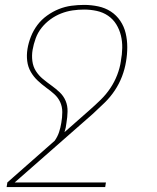

<svg xmlns="http://www.w3.org/2000/svg" viewBox="-20 -548 640 783"><path d="M409 215H7L10 196L203 26Q215 9 221 -9.5Q227 -28 230 -47H251Q250 -37 248 -27.5Q246 -18 243 -9L344 -98Q368 -119 390.5 -141Q413 -163 430 -188.5Q447 -214 458 -242.5Q469 -271 473 -299V-300Q478 -326 478.5 -352.5Q479 -379 473 -403.5Q467 -428 454 -449Q441 -470 420.5 -484Q400 -498 374.5 -503.5Q349 -509 323 -509Q299 -509 275.5 -505.5Q252 -502 229 -493Q206 -484 185.5 -469Q165 -454 149.5 -434.5Q134 -415 125.5 -391.5Q117 -368 113 -345Q109 -322 112 -299Q115 -276 126.5 -258Q138 -240 155 -226Q172 -212 189.5 -199.5Q207 -187 223 -172Q239 -157 247.5 -137Q256 -117 255.5 -93.5Q255 -70 251 -47H230Q234 -69 234 -91Q234 -113 225.5 -131.5Q217 -150 201.5 -164Q186 -178 169 -190Q150 -204 133.5 -219.5Q117 -235 105.5 -255Q94 -275 91 -299Q88 -323 92 -348Q96 -373 106 -398.5Q116 -424 132.5 -446Q149 -468 172 -484.5Q195 -501 220 -511Q245 -521 271 -524.5Q297 -528 323 -528Q352 -528 380.5 -522Q409 -516 432 -501Q455 -486 470.5 -463Q486 -440 492.5 -412.5Q499 -385 499 -355.5Q499 -326 494 -297Q489 -266 477.5 -236Q466 -206 448 -179Q430 -152 406.5 -129Q383 -106 359 -84L40 196H412Z"/></svg>

Font: Iosevka Thin Extended Oblique
Style: Regular
Weight: 100
Width: 7
Italic angle: -9°
Monospace: yes
Designer: Belleve Invis
Foundry: Belleve Invis
Version: Version 32.5.0; ttfautohint (v1.8.4)